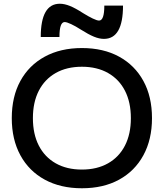

<svg xmlns="http://www.w3.org/2000/svg" viewBox="-20 -997 876 1027"><path d="M418 10Q304 10 219.5 -36Q135 -82 89 -166.5Q43 -251 43 -365Q43 -480 89 -564Q135 -648 219.5 -694Q304 -740 418 -740Q533 -740 617 -694Q701 -648 747 -564Q793 -480 793 -365Q793 -251 747 -166.5Q701 -82 617 -36Q533 10 418 10ZM418 -90Q499 -90 558 -123.5Q617 -157 648.5 -218.5Q680 -280 680 -365Q680 -450 648.5 -511.5Q617 -573 558 -606.5Q499 -640 418 -640Q337 -640 278 -606.5Q219 -573 187.5 -511.5Q156 -450 156 -365Q156 -280 187.5 -218.5Q219 -157 278 -123.5Q337 -90 418 -90ZM536 -789Q511 -789 482 -801Q453 -813 412 -839Q384 -857 360.5 -868Q337 -879 326 -879Q312 -879 305 -859.5Q298 -840 298 -799H198Q198 -977 300 -977Q325 -977 354.5 -965Q384 -953 424 -927Q453 -909 476 -898Q499 -887 510 -887Q524 -887 531 -907Q538 -927 538 -967H638Q638 -789 536 -789Z"/></svg>

Font: M PLUS 2 Medium
Style: Regular
Weight: 500
Designer: Coji Morishita
Foundry: UNDERFOREST DESIGN
Version: Version 1.001